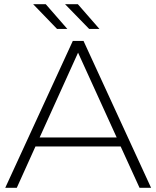

<svg xmlns="http://www.w3.org/2000/svg" viewBox="-20 -895 745 915"><path d="M198 -875C198 -875 301 -757 301 -757C301 -757 252 -757 252 -757C252 -757 138 -875 138 -875C138 -875 198 -875 198 -875ZM351 -875C351 -875 454 -757 454 -757C454 -757 405 -757 405 -757C405 -757 290 -875 290 -875C290 -875 351 -875 351 -875ZM700 0C700 0 645 0 645 0C645 0 555 -197 555 -197C555 -197 149 -197 149 -197C149 -197 60 0 60 0C60 0 5 0 5 0C5 0 327 -700 327 -700C327 -700 378 -700 378 -700C378 -700 700 0 700 0ZM352 -644C352 -644 169 -240 169 -240C169 -240 536 -240 536 -240C536 -240 352 -644 352 -644Z"/></svg>

Font: TamingNoise
Style: Regular
Weight: 500
Designer: Julieta Ulanovsky
Foundry: Julieta Ulanovsky
Version: ""